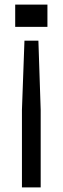

<svg xmlns="http://www.w3.org/2000/svg" viewBox="-20 -620 274 840"><path d="M87 -442H148L158 -139V200H76V-139ZM46.5 -600H187.5V-502.5H46.5Z"/></svg>

Font: Big Shoulders Stencil Text Thin
Style: Regular
Weight: 400
Version: Version 2.001